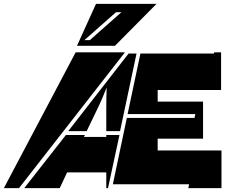

<svg xmlns="http://www.w3.org/2000/svg" viewBox="-26 -970 1199 990"><path d="M556 -20 628 -362H977L981 -382H632L698 -694H1077L1078 -700H1114V-506H787V-446H1021V-255H787V-194H1116V0H945L949 -20ZM364 -700H618L72 0H-6ZM522 0V-81H320L282 0H99L314 -274H412L407 -264H522V-274H590L531 0ZM326 -294 637 -694H678L593 -294H522V-406Q522 -432 522.5 -464Q523 -496 524 -519Q513 -491 501.5 -464Q490 -437 473 -402L421 -294ZM567 -734H371L469 -950H781ZM600 -907H572L409 -763H437Z"/></svg>

Font: J.M. Nexus Grotesque
Style: Regular
Weight: 900
Designer: deFharo
Foundry: deFharo
Version: Version 3.003